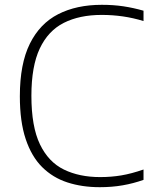

<svg xmlns="http://www.w3.org/2000/svg" viewBox="-20 -769 640 798"><path d="M394.5 9Q321 9 260.2 -10.8Q199.5 -30.5 155.2 -74.5Q111 -118.5 86.8 -191Q62.5 -263.5 62.5 -369Q62.5 -503.5 104 -587.2Q145.5 -671 221.8 -710Q298 -749 403 -749Q451 -749 492.8 -742.8Q534.5 -736.5 576.5 -724.5V-681.5Q534 -694.5 490.8 -700.8Q447.5 -707 402.5 -707Q310.5 -707 245.2 -674Q180 -641 145.2 -567.2Q110.5 -493.5 110.5 -371Q110.5 -243 146 -169.2Q181.5 -95.5 245.8 -64.2Q310 -33 396 -33Q442 -33 484 -40Q526 -47 576.5 -64.5V-21.5Q534.5 -6.5 490 1.2Q445.5 9 394.5 9Z"/></svg>

Font: Encode Sans SemiExpanded ExtraLight
Style: Regular
Weight: 250
Width: 6
Designer: Multiple Designers
Foundry: Impallari Type
Version: Version 3.002